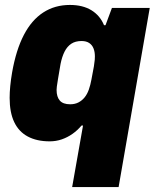

<svg xmlns="http://www.w3.org/2000/svg" viewBox="-20 -560 632 777"><path d="M272 197 316 -52H310Q293 -32 273 -18Q253 -4 230 4Q207 12 181 12Q129 12 92.5 -7.5Q56 -27 37.5 -66Q19 -105 19 -164Q19 -186 21.5 -212Q24 -238 29 -267Q45 -358 76.5 -418.5Q108 -479 155 -509.5Q202 -540 263 -540Q315 -540 350 -518.5Q385 -497 401 -458H407L433 -528H586L460 197ZM264 -138Q283 -138 297.5 -145.5Q312 -153 322.5 -166Q333 -179 339.5 -197.5Q346 -216 350 -238Q357 -273 360 -291.5Q363 -310 363.5 -318.5Q364 -327 364 -332Q364 -350 358.5 -364Q353 -378 341 -386Q329 -394 310 -394Q285 -394 268.5 -383Q252 -372 241.5 -351.5Q231 -331 225 -301Q218 -260 214.5 -239Q211 -218 210 -209.5Q209 -201 209 -196Q209 -168 222 -153Q235 -138 264 -138Z"/></svg>

Font: Archivo SemiCondensed Black
Style: Italic
Weight: 900
Width: 4
Italic angle: -10°
Designer: Hector Gatti
Foundry: Omnibus-Type
Version: Version 2.001